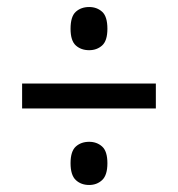

<svg xmlns="http://www.w3.org/2000/svg" viewBox="-20 -631 508 547"><path d="M234 -488Q211 -488 196 -501.5Q181 -515 181 -549Q181 -584 196 -597.5Q211 -611 234 -611Q256 -611 271 -597.5Q286 -584 286 -549Q286 -515 271 -501.5Q256 -488 234 -488ZM43 -322V-393H424V-322ZM234 -104Q211 -104 196 -118Q181 -132 181 -166Q181 -200 196 -213.5Q211 -227 234 -227Q256 -227 271 -213.5Q286 -200 286 -166Q286 -132 271 -118Q256 -104 234 -104Z"/></svg>

Font: Noto Serif Hebrew Condensed ExtraBold
Style: Regular
Weight: 800
Width: 3
Designer: Monotype Design Team
Foundry: Monotype Imaging Inc.
Version: Version 2.004; ttfautohint (v1.8.4.7-5d5b)